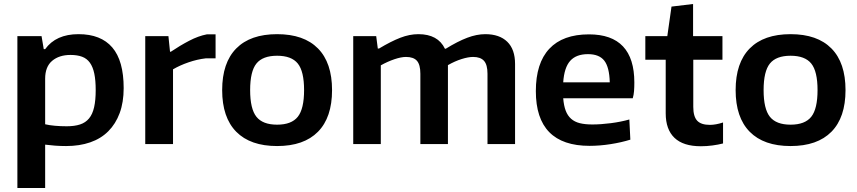

<svg xmlns="http://www.w3.org/2000/svg" viewBox="-20 -721 4291 961"><path d="M67 -540H188L199 -475H206Q260 -550 373 -550Q485 -550 542 -483.5Q599 -417 599 -280Q599 -209 579 -155Q559 -101 522 -64Q485 -27 431.5 -8.5Q378 10 311 10Q282 10 255.5 8Q229 6 206 3V220H67ZM314 -89Q353 -89 380.5 -98Q408 -107 425.5 -128Q443 -149 451 -184Q459 -219 459 -270Q459 -319 452 -352.5Q445 -386 430 -407Q415 -428 391 -437Q367 -446 333 -446Q276 -446 241 -416.5Q206 -387 206 -327V-99Q227 -94 255 -91.5Q283 -89 314 -89Z M707 -540H823L831 -462H835Q881 -493 927 -517Q973 -541 1015 -549H1059V-429H1010Q967 -424 923.5 -409Q880 -394 846 -374V0H707Z M1367 10Q1233 10 1162.5 -61.5Q1092 -133 1092 -270Q1092 -407 1162.5 -478.5Q1233 -550 1367 -550Q1501 -550 1571.5 -478.5Q1642 -407 1642 -270Q1642 -133 1571.5 -61.5Q1501 10 1367 10ZM1367 -97Q1439 -97 1470.5 -136.5Q1502 -176 1502 -270Q1502 -364 1470.5 -403Q1439 -442 1367 -442Q1295 -442 1263.5 -403Q1232 -364 1232 -270Q1232 -176 1263.5 -136.5Q1295 -97 1367 -97Z M1748 -540H1863L1871 -478H1877Q1937 -514 1983.5 -532Q2030 -550 2074 -550Q2172 -550 2207 -477H2211Q2271 -514 2318.5 -532Q2366 -550 2409 -550Q2480 -550 2519 -512Q2558 -474 2558 -401V0H2420V-352Q2420 -397 2402.5 -416.5Q2385 -436 2348 -436Q2324 -436 2290.5 -425.5Q2257 -415 2222 -395V0H2084V-352Q2084 -397 2067 -416.5Q2050 -436 2012 -436Q1988 -436 1954 -424.5Q1920 -413 1886 -394V0H1748Z M2931 9Q2662 9 2662 -265Q2662 -405 2729.5 -477Q2797 -549 2928 -549Q3155 -549 3155 -308Q3155 -284 3153.5 -265Q3152 -246 3147 -229H2799Q2802 -192 2811.5 -167Q2821 -142 2838.5 -126.5Q2856 -111 2882 -104.5Q2908 -98 2945 -98Q2987 -98 3037.5 -104.5Q3088 -111 3130 -123L3135 -22Q3090 -8 3036 0.5Q2982 9 2931 9ZM2923 -450Q2864 -450 2834 -416.5Q2804 -383 2799 -309H3032Q3030 -385 3004.5 -417.5Q2979 -450 2923 -450Z M3488 11Q3400 11 3356 -31Q3312 -73 3312 -154V-422H3210V-540H3320L3341 -688L3449 -701V-540H3596V-422H3450V-186Q3450 -138 3469.5 -117Q3489 -96 3533 -96Q3563 -96 3599 -108V-3Q3576 3 3546.5 7Q3517 11 3488 11Z M3937 10Q3803 10 3732.5 -61.5Q3662 -133 3662 -270Q3662 -407 3732.5 -478.5Q3803 -550 3937 -550Q4071 -550 4141.5 -478.5Q4212 -407 4212 -270Q4212 -133 4141.5 -61.5Q4071 10 3937 10ZM3937 -97Q4009 -97 4040.5 -136.5Q4072 -176 4072 -270Q4072 -364 4040.5 -403Q4009 -442 3937 -442Q3865 -442 3833.5 -403Q3802 -364 3802 -270Q3802 -176 3833.5 -136.5Q3865 -97 3937 -97Z"/></svg>

Font: Encode Sans Normal
Style: SemiBold
Weight: 600
Designer: Pablo Impallari, Andres Torresi
Foundry: Pablo Impallari, Andres Torresi
Version: Version 1.000; ttfautohint (v1.00) -l 8 -r 50 -G 200 -x 14 -